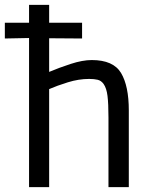

<svg xmlns="http://www.w3.org/2000/svg" viewBox="-24 -773 628 793"><path d="M-4 -614V-679H96V-753H179V-679H315V-614L179 -615V-476Q219 -493 268 -509Q317 -525 355 -525Q444 -525 476 -471.5Q508 -418 508 -317V0H424V-288Q424 -345 420 -377Q416 -409 404 -426Q394 -440 379.5 -443.5Q365 -447 344 -447Q301 -447 256 -433Q211 -419 179 -405V0H96V-616Z"/></svg>

Font: Ruda
Style: Regular
Weight: 400
Designer: Mariela Monsalve and Angelina Sanchez
Foundry: Mariela Monsalve and Angelina Sanchez
Version: Version 2.000